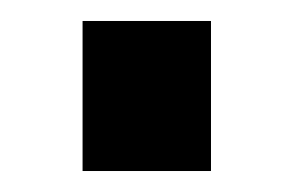

<svg xmlns="http://www.w3.org/2000/svg" viewBox="-20 -163 280 183"><path d="M58.7 0V-143H181.1V0Z"/></svg>

Font: Archivo SemiBold Condensed
Style: Regular
Weight: 600
Width: 3
Version: Version 2.001